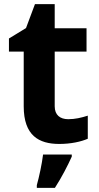

<svg xmlns="http://www.w3.org/2000/svg" viewBox="-20 -682 474 923"><path d="M308 -109C269 -109 243 -129 243 -171V-434H396V-546H243V-662H148L105 -547L23 -497V-434H94V-171C94 -30 167 10 265 10C321 10 370 -1 402 -15V-126C371 -116 341 -109 308 -109ZM325 71V61H187C182 104 168 169 157 208V221H244C278 168 305 115 325 71Z"/></svg>

Font: Noto Kufi Arabic
Style: Bold
Weight: 700
Designer: Monotype Design Team, David Williams, Khaled Hosny
Foundry: Google LLC
Version: Version 2.109